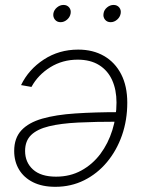

<svg xmlns="http://www.w3.org/2000/svg" viewBox="-20 -736 568 766"><path d="M292 -538.1Q351.1 -538.1 395 -512.7Q439 -487.3 463.4 -439.9Q487.8 -392.6 487.8 -326.2Q487.8 -256.8 466.6 -196Q445.3 -135.3 406.7 -89.1Q368.2 -43 315.7 -16.8Q263.2 9.3 200.7 9.3Q148.4 9.3 111.8 -9Q75.2 -27.3 55.9 -59.6Q36.6 -91.8 36.6 -133.8Q36.6 -185.1 65.4 -216.1Q94.2 -247.1 148.7 -262.7Q203.1 -278.3 280.8 -283.4Q358.4 -288.6 456.1 -288.6L452.1 -250.5Q361.3 -250.5 292 -247.1Q222.7 -243.7 175.5 -232.2Q128.4 -220.7 104.2 -197.3Q80.1 -173.8 80.1 -133.8Q80.1 -88.4 111.6 -59.8Q143.1 -31.2 203.6 -31.2Q259.8 -31.2 304.4 -55.7Q349.1 -80.1 380.4 -121.8Q411.6 -163.6 428.2 -216.8Q444.8 -270 444.8 -327.1Q444.8 -377.4 427.5 -416Q410.2 -454.6 375.5 -476.3Q340.8 -498 290 -498Q229.5 -498 180.7 -467.8Q131.8 -437.5 105.5 -389.2L64 -396.5Q94.2 -459 154.8 -498.5Q215.3 -538.1 292 -538.1ZM421.4 -647.5Q407.2 -647.5 398.9 -657.7Q390.6 -668 393.1 -682.1Q395 -696.3 407 -706.3Q418.9 -716.3 433.1 -716.3Q447.3 -716.3 455.6 -706.3Q463.9 -696.3 461.4 -682.1Q459 -668 447.3 -657.7Q435.5 -647.5 421.4 -647.5ZM221.7 -647.5Q207.5 -647.5 199.2 -657.7Q190.9 -668 192.9 -682.1Q195.3 -696.3 207.3 -706.3Q219.2 -716.3 233.4 -716.3Q247.6 -716.3 255.9 -706.3Q264.2 -696.3 261.7 -682.1Q259.3 -668 247.6 -657.7Q235.8 -647.5 221.7 -647.5Z"/></svg>

Font: Inter 24pt ExtraLight
Style: Italic
Weight: 250
Italic angle: -9.3988°
Version: Version 4.001;git-66647c0bb